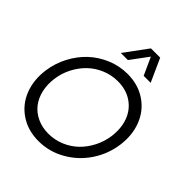

<svg xmlns="http://www.w3.org/2000/svg" viewBox="-268 -1163 1336 1336"><g transform="rotate(45 399.5 -495.0)"><path d="M436 -1000H526.9L604 -829.1H535.2L476.1 -959L379.9 -829.1H310.1ZM338.9 9.8Q234.4 9.8 157.2 -42Q80.1 -93.8 46.1 -181.4Q12.2 -269 26.9 -375Q38.1 -454.1 75.2 -524.9Q112.3 -595.7 167.5 -647.5Q222.7 -699.2 295.4 -729.5Q368.2 -759.8 446.8 -759.8Q550.8 -759.8 627.9 -708Q705.1 -656.2 739.3 -568.4Q773.4 -480.5 758.8 -375Q744.1 -269.5 685.1 -181.6Q626 -93.8 534.4 -42Q442.9 9.8 338.9 9.8ZM351.1 -75.2Q412.6 -75.2 468.8 -98.6Q524.9 -122.1 566.7 -162.4Q608.4 -202.6 636.7 -257.8Q665 -313 673.8 -375Q685.1 -459 660.2 -527.1Q635.3 -595.2 576.4 -635.5Q517.6 -675.8 435.1 -675.8Q373.5 -675.8 317.1 -652.3Q260.7 -628.9 218.5 -588.4Q176.3 -547.9 147.7 -492.7Q119.1 -437.5 110.8 -375Q102.1 -313 114.7 -257.8Q127.4 -202.6 158.4 -162.4Q189.5 -122.1 239.3 -98.6Q289.1 -75.2 351.1 -75.2Z"/></g></svg>

Font: Oakes Grotesk
Style: Italic
Weight: 400
Italic angle: -8°
Designer: Samuel Oakes
Foundry: Samuel Oakes
Version: Version 1.000;PS 001.000;hotconv 1.0.88;makeotf.lib2.5.64775